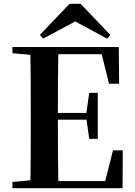

<svg xmlns="http://www.w3.org/2000/svg" viewBox="-20 -987 706 1007"><path d="M402.8 -967 558.4 -803.8 542.5 -784.1 334.4 -896.1H414.5L205.8 -784.1L189.1 -803.8L344.7 -967ZM45.1 0V-32.6L198.2 -47.3H212.6V0ZM138.6 0Q140.6 -85.2 141 -171.8Q141.4 -258.5 141.4 -346.1V-393.6Q141.4 -481.3 141 -567.7Q140.6 -654.1 138.6 -740.5H286.3Q284.6 -655.6 284.1 -567.7Q283.6 -479.8 283.6 -387.2V-359.2Q283.6 -263 284.1 -174.8Q284.6 -86.6 286.3 0ZM212.6 0V-37.4H595.3L523.6 -3.7L572.5 -198.6H623.9L622.9 0ZM212.6 -359.5V-394.7H458.6V-359.5ZM447.8 -258.7 432.6 -369.7V-390.7L447.8 -500.1H492.7V-258.7ZM45.1 -707.9V-740.5H212.6V-694.2H198.2ZM551.8 -548 504.4 -738.1 574.9 -702.9H212.6V-740.5H603L604.7 -548Z"/></svg>

Font: Noto Serif HK ExtraLight
Style: Regular
Weight: 200
Designer: Ryoko NISHIZUKA 西塚涼子 (kana & ideographs); Frank Grießhammer (Latin, Greek & Cyrillic); Wenlong ZHANG 张文龙 (bopomofo); San
Foundry: Adobe
Version: Version 2.002-H1;hotconv 1.1.0;makeotfexe 2.6.0